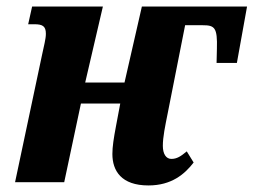

<svg xmlns="http://www.w3.org/2000/svg" viewBox="-20 -556 774 586"><path d="M433 10C504 10 544 -25 571 -60L550 -94C532 -79 520 -71 503 -71C487 -71 477 -86 477 -111C477 -138 484 -171 492 -211L545 -479H599C635 -479 644 -472 642 -407L641 -364H703L734 -536H413L360 -304H240L294 -536H78L66 -482H85C110 -482 120 -476 120 -453C120 -437 114 -416 108 -387L26 0H176L227 -240H347L334 -171C327 -134 323 -108 323 -86C323 -35 350 10 433 10Z"/></svg>

Font: Noto Serif Condensed Extra
Style: Italic
Weight: 800
Width: 3
Italic angle: -12°
Designer: Monotype Design Team
Foundry: Monotype Imaging Inc.
Version: Version 1.901